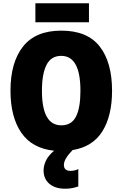

<svg xmlns="http://www.w3.org/2000/svg" viewBox="-20 -912 750 1172"><path d="M196 -892V-776H523V-892ZM378 240Q404 240 424 235.5Q444 231 458 226V120Q436 131 410 131Q370 131 370 94Q370 59 423 4Q546 -16 605 -110.5Q664 -205 664 -358Q664 -532 588.5 -628.5Q513 -725 354 -725Q197 -725 120.5 -628Q44 -531 44 -359Q44 -198 110 -102Q176 -6 310 8Q273 40 259.5 70.5Q246 101 246 128Q246 180 281.5 210Q317 240 378 240ZM354 -571Q471 -571 471 -358Q471 -254 444 -200.5Q417 -147 354 -147Q236 -147 236 -358Q236 -461 264 -516Q292 -571 354 -571Z"/></svg>

Font: Noto Sans UI SemiCondensed Black
Style: Regular
Weight: 900
Width: 4
Designer: Monotype Design Team
Foundry: Monotype Imaging Inc.
Version: 1.001